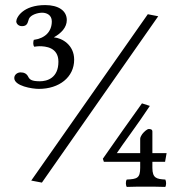

<svg xmlns="http://www.w3.org/2000/svg" viewBox="-20 -657 700 756"><path d="M562 -601 103 54 145 62 603 -593ZM184 -573C184 -532 157 -506 113 -500C110.3 -490.9 109.6 -479.5 115 -473C123 -474 128 -475 135 -475C159 -475 210 -471 210 -414C210 -350 166 -337 137 -337C105 -337 96.7 -343.5 91 -355C85 -367 75 -372 61 -372C48.7 -372 36.2 -363.1 36.2 -349.8C36.2 -318.3 106.8 -307 133 -307C213 -307 272 -353 272 -422C272 -480 225 -507 192 -510C221 -526 243 -549 243 -578C243 -615 210 -637 158 -637C71 -637 44 -589 44 -572C44 -569 48 -554 67 -554C90 -554 89.2 -572 94 -583C101 -599 129 -607 146 -607C162 -607 184 -599 184 -573ZM532 4C532 45 519 48 479 50C474 58 475 73 479 79C509 78 519.7 78 555 78C585 78 601 78 631 79C635 72 635 58 631 50C597 48 580 45 580 4V-20H630L636 -54H580V-139C580 -148 572 -149 566 -149C559 -149 547 -138 540 -129C538 -126 532 -117 532 -111V-54H440C462 -88 525 -171 570 -240L539 -250C498 -193 430 -97 385 -32L389 -20H532Z"/></svg>

Font: Libertinus Serif Display
Style: Regular
Weight: 400
Designer: Philipp H. Poll
Foundry: Khaled Hosny
Version: Version 6.1